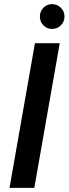

<svg xmlns="http://www.w3.org/2000/svg" viewBox="-20 -909 332 929"><path d="M26 0 149 -700H269L146 0ZM232 -769Q207 -769 190 -786.5Q173 -804 173 -829Q173 -854 190 -871.5Q207 -889 232 -889Q257 -889 274.5 -871.5Q292 -854 292 -829Q292 -804 274.5 -786.5Q257 -769 232 -769Z"/></svg>

Font: DM Sans 24pt SemiBold
Style: Italic
Weight: 600
Italic angle: -10°
Designer: Colophon Foundry, Jonny Pinhorn
Foundry: Colophon Foundry
Version: Version 4.004;gftools[0.9.30]